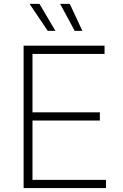

<svg xmlns="http://www.w3.org/2000/svg" viewBox="-20 -961 626 981"><path d="M100.6 0V-727.5H514.2V-685.5H146V-387.2H490.2V-345.2H146V-42H521.5V0ZM361.8 -803.2 287.1 -941.4H336.4L400.9 -803.2ZM224.1 -803.2 130.9 -941.4H181.6L263.2 -803.2Z"/></svg>

Font: Inter 17pt ExtraLight
Style: Regular
Weight: 250
Version: Version 4.001;git-66647c0bb